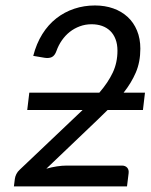

<svg xmlns="http://www.w3.org/2000/svg" viewBox="-20 -668 540 688"><path d="M335.9 -335.9Q367.2 -372.1 384 -407.7Q400.9 -443.4 400.9 -486.3Q400.9 -509.8 394 -527.6Q387.2 -545.4 374.8 -557.4Q362.3 -569.3 345.5 -575.2Q328.6 -581.1 308.1 -581.1Q285.6 -581.1 265.9 -573.7Q246.1 -566.4 230 -553.7Q213.9 -541 201.7 -523.4Q189.5 -505.9 182.1 -484.9Q176.3 -468.8 166 -463.6Q155.8 -458.5 140.1 -460.9L99.1 -467.8Q110.4 -511.7 131.6 -545.7Q152.8 -579.6 181.9 -602.3Q210.9 -625 246.1 -636.7Q281.2 -648.4 320.3 -648.4Q356 -648.4 385.7 -637.9Q415.5 -627.4 437.3 -607.4Q459 -587.4 470.9 -558.6Q482.9 -529.8 482.9 -493.7Q482.9 -445.8 466.6 -408Q450.2 -370.1 422.9 -335.9H499.5L492.2 -273.9H365.7L328.1 -237.3L146 -63.5Q164.6 -68.8 183.6 -71.8Q202.6 -74.7 219.7 -74.7H416.5Q429.2 -74.7 435.8 -67.1Q442.4 -59.6 440.9 -47.4L435.1 0H29.8L33.2 -26.9Q34.2 -35.2 38.6 -44.2Q43 -53.2 51.3 -60.5L269.5 -267.6Q271 -269 272.7 -270.5Q274.4 -272 275.9 -273.9H77.6L85 -335.9Z"/></svg>

Font: Carlito
Style: Italic
Weight: 400
Italic angle: -7°
Designer: Lukasz Dziedzic
Foundry: tyPoland Lukasz Dziedzic
Version: Version 1.104